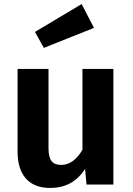

<svg xmlns="http://www.w3.org/2000/svg" viewBox="-20 -913 656 950"><path d="M384 -893 153 -755 197 -676 445 -775ZM541 -572H388V-172C361 -125 325 -97 283 -97C241 -97 220 -118 220 -180V-572H67V-161C67 -51 121 17 227 17C303 17 359 -13 401 -77L408 0H541Z"/></svg>

Font: Glow Sans SC Normal
Style: Bold
Weight: 700
Designer: Ryoko NISHIZUKA (kana, bopomofo & ideographs); Paul D. Hunt (Latin, Greek & Cyrillic); Sandoll Communications, Soo-young
Version: Version 0.93